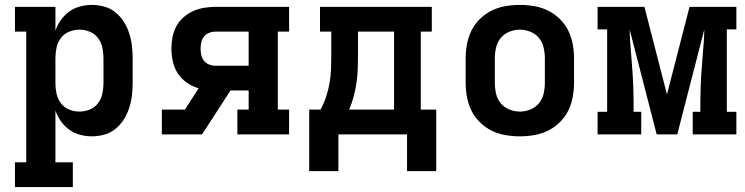

<svg xmlns="http://www.w3.org/2000/svg" viewBox="-20 -548 3040 783"><path d="M277 215H41V114H87V-419H41V-520H206V-423Q214 -446 228.5 -466.5Q243 -487 262.5 -501Q282 -515 306 -521.5Q330 -528 354 -528Q380 -528 405.5 -521Q431 -514 451 -497.5Q471 -481 485 -459Q499 -437 507 -412Q515 -387 518 -361.5Q521 -336 521 -310V-210Q521 -184 518 -158.5Q515 -133 507 -108Q499 -83 485 -61Q471 -39 451 -22.5Q431 -6 405.5 1Q380 8 354 8Q330 8 306 1.5Q282 -5 262.5 -19Q243 -33 228.5 -53.5Q214 -74 206 -97V114H277ZM304 -93Q326 -93 346.5 -101.5Q367 -110 380 -127.5Q393 -145 397.5 -166.5Q402 -188 402 -210V-310Q402 -332 397.5 -353.5Q393 -375 380 -392.5Q367 -410 346.5 -418.5Q326 -427 304 -427Q282 -427 261.5 -418.5Q241 -410 228 -392.5Q215 -375 210.5 -353.5Q206 -332 206 -310V-210Q206 -188 210.5 -166.5Q215 -145 228 -127.5Q241 -110 261.5 -101.5Q282 -93 304 -93Z M640 0V-101H734L790 -188Q765 -195 742.5 -210.5Q720 -226 705.5 -248Q691 -270 685 -296.5Q679 -323 679 -350Q679 -373 683.5 -396.5Q688 -420 699 -440.5Q710 -461 728 -477Q746 -493 767 -502.5Q788 -512 811.5 -516Q835 -520 858 -520H1159V-419H1113V-101H1159V0H948V-101H994V-179H920L804 0ZM858 -280H994V-419H858Q845 -419 832.5 -414Q820 -409 812 -399Q804 -389 801 -376Q798 -363 798 -350Q798 -336 801 -323Q804 -310 812 -300Q820 -290 832.5 -285Q845 -280 858 -280Z M1241 150V-101H1287Q1301 -126 1310 -153.5Q1319 -181 1324 -209.5Q1329 -238 1330 -267Q1331 -296 1331 -325V-419H1285V-520H1741V-419H1696V-101H1759V150H1640V0H1360V150ZM1404 -101H1587V-419H1440V-325Q1440 -296 1439 -267.5Q1438 -239 1434 -211Q1430 -183 1422.5 -155Q1415 -127 1404 -101Z M2100 8Q2071 8 2041.5 3Q2012 -2 1985.5 -15Q1959 -28 1937.5 -49Q1916 -70 1903 -96Q1890 -122 1884.5 -151.5Q1879 -181 1879 -210V-310Q1879 -339 1884.5 -368.5Q1890 -398 1903 -424Q1916 -450 1937.5 -471Q1959 -492 1985.5 -505Q2012 -518 2041.5 -523Q2071 -528 2100 -528Q2129 -528 2158.5 -523Q2188 -518 2214.5 -505Q2241 -492 2262.5 -471Q2284 -450 2297 -424Q2310 -398 2315.5 -368.5Q2321 -339 2321 -310V-210Q2321 -181 2315.5 -151.5Q2310 -122 2297 -96Q2284 -70 2262.5 -49Q2241 -28 2214.5 -15Q2188 -2 2158.5 3Q2129 8 2100 8ZM2100 -93Q2122 -93 2143 -101.5Q2164 -110 2178 -127Q2192 -144 2197 -166Q2202 -188 2202 -210V-310Q2202 -332 2197 -354Q2192 -376 2178 -393Q2164 -410 2143 -418.5Q2122 -427 2100 -427Q2078 -427 2057 -418.5Q2036 -410 2022 -393Q2008 -376 2003 -354Q1998 -332 1998 -310V-210Q1998 -188 2003 -166Q2008 -144 2022 -127Q2036 -110 2057 -101.5Q2078 -93 2100 -93Z M2417 0V-92H2456V-428H2417V-520H2608L2700 -163L2792 -520H2983V-428H2944V-92H2983V0H2805V-92H2836V-104Q2836 -150 2837.5 -195.5Q2839 -241 2843 -286L2847 -338Q2849 -360 2850.5 -382.5Q2852 -405 2852 -427L2742 0H2658L2548 -427Q2548 -405 2549.5 -382.5Q2551 -360 2553 -338L2557 -286Q2561 -241 2562.5 -195.5Q2564 -150 2564 -104V-92H2595V0Z"/></svg>

Font: Iosevka HT Extended
Style: Bold
Weight: 700
Width: 7
Monospace: yes
Designer: Belleve Invis
Foundry: Belleve Invis
Version: Version 32.3.0; ttfautohint (v1.8.4)